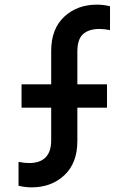

<svg xmlns="http://www.w3.org/2000/svg" viewBox="-20 -787 555 829"><path d="M60 15V-88Q86 -83 105 -83Q201 -83 201 -181V-322H73V-423H201V-567Q201 -662 257 -714.5Q313 -767 399 -767Q426 -767 455 -760V-657Q429 -662 410 -662Q364 -662 339 -640Q314 -618 314 -564V-423H442V-322H314V-178Q314 -83 258 -30.5Q202 22 116 22Q89 22 60 15Z"/></svg>

Font: BLUETTI 2.0 Medium
Style: Italic
Weight: 500
Designer: Stijn de Vries
Foundry: tokotype
Version: Version 2.005;October 31, 2023;FontCreator 14.0.0.2814 64-bi